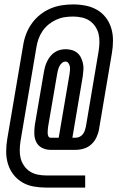

<svg xmlns="http://www.w3.org/2000/svg" viewBox="-20 -775 540 870"><path d="M189 75Q160 75 132 70Q104 65 80.5 51Q57 37 40.5 15.5Q24 -6 16 -32.5Q8 -59 8 -88Q8 -117 13 -146L85 -570Q89 -596 98.5 -621Q108 -646 124 -668.5Q140 -691 162 -708.5Q184 -726 209 -736.5Q234 -747 260 -751Q286 -755 312 -755Q340 -755 368 -749.5Q396 -744 419.5 -730.5Q443 -717 459.5 -695.5Q476 -674 484 -647.5Q492 -621 492 -592Q492 -563 487 -534L429 -191Q426 -172 417.5 -153.5Q409 -135 394.5 -121.5Q380 -108 361 -102Q342 -96 323 -96H209Q188 -96 170.5 -105Q153 -114 144.5 -131Q136 -148 135.5 -168.5Q135 -189 138 -210L179 -449Q181 -461 184.5 -473.5Q188 -486 194 -498Q200 -510 208.5 -520.5Q217 -531 228.5 -538.5Q240 -546 252.5 -549Q265 -552 278 -552Q292 -552 306 -548Q320 -544 330.5 -535Q341 -526 347 -513.5Q353 -501 356 -487.5Q359 -474 358 -459Q357 -444 355 -429L308 -151H323Q332 -151 340.5 -155Q349 -159 355 -166.5Q361 -174 364 -182.5Q367 -191 369 -200L427 -544Q430 -563 430.5 -583.5Q431 -604 426.5 -622Q422 -640 411 -656Q400 -672 384.5 -682Q369 -692 349.5 -696Q330 -700 311 -700Q291 -700 272 -697Q253 -694 234.5 -685.5Q216 -677 200 -664Q184 -651 172.5 -634Q161 -617 154.5 -598.5Q148 -580 145 -561L73 -136Q70 -117 69.5 -96.5Q69 -76 73.5 -58Q78 -40 89 -24Q100 -8 115.5 2Q131 12 150 16Q169 20 189 20H366V75ZM209 -151H246L295 -439Q296 -447 297 -456Q298 -465 296.5 -473.5Q295 -482 290 -489Q285 -496 277 -496Q268 -496 260.5 -489.5Q253 -483 249 -474.5Q245 -466 242.5 -457Q240 -448 239 -440L198 -201Q197 -194 196.5 -186.5Q196 -179 196 -172Q196 -165 199 -158Q202 -151 209 -151Z"/></svg>

Font: iosevka_custom_sans_ss08 Light
Style: Italic
Weight: 300
Italic angle: -10°
Designer: Belleve Invis
Foundry: Belleve Invis
Version: Version 10.3.0; ttfautohint (v1.8.3)